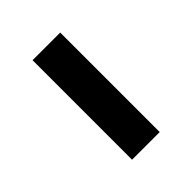

<svg xmlns="http://www.w3.org/2000/svg" viewBox="10 -499 477 477"><g transform="rotate(45 248.5 -260.5)"><path d="M74.2 -309.1H423.8V-211.9H74.2Z"/></g></svg>

Font: Oakes Grotesk
Style: Bold
Weight: 700
Designer: Samuel Oakes
Foundry: Samuel Oakes
Version: Version 1.0 | wf-rip DC20170320